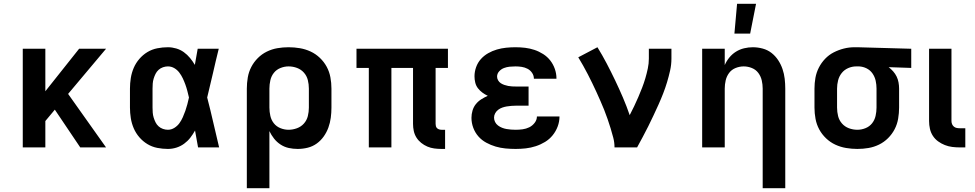

<svg xmlns="http://www.w3.org/2000/svg" viewBox="-20 -777 5140 1012"><path d="M403 0 269 -199 219 -139V0H100V-520H219V-296L397 -520H539L339 -282L539 0Z M865 8Q837 8 809 2.5Q781 -3 757 -17.5Q733 -32 714.5 -53.5Q696 -75 685 -100.5Q674 -126 669.5 -154Q665 -182 665 -210V-310Q665 -338 669.5 -366Q674 -394 685 -419.5Q696 -445 714.5 -466.5Q733 -488 757 -502.5Q781 -517 809 -522.5Q837 -528 865 -528Q887 -528 909 -521.5Q931 -515 949 -502Q967 -489 981.5 -471.5Q996 -454 1007 -435Q1011 -456 1014.5 -477.5Q1018 -499 1022 -520H1133Q1117 -456 1102.5 -391.5Q1088 -327 1072 -263Q1089 -198 1104 -132Q1119 -66 1135 0H1024Q1020 -22 1016 -44.5Q1012 -67 1008 -89Q997 -69 983 -51Q969 -33 950.5 -19.5Q932 -6 910 1Q888 8 865 8ZM865 -93Q883 -93 899 -103Q915 -113 925.5 -127.5Q936 -142 943.5 -159Q951 -176 957 -193Q963 -210 967.5 -227.5Q972 -245 976 -263Q972 -280 967.5 -297.5Q963 -315 957 -331.5Q951 -348 943.5 -364Q936 -380 925 -394.5Q914 -409 898.5 -418Q883 -427 865 -427Q852 -427 839 -422.5Q826 -418 816 -409Q806 -400 800 -388Q794 -376 790 -363Q786 -350 785 -336.5Q784 -323 784 -310V-210Q784 -197 785 -183.5Q786 -170 790 -157Q794 -144 800 -132Q806 -120 816 -111Q826 -102 839 -97.5Q852 -93 865 -93Z M1281 215V-310Q1281 -339 1286 -368.5Q1291 -398 1304.5 -424Q1318 -450 1339 -471Q1360 -492 1386.5 -505Q1413 -518 1442 -523Q1471 -528 1501 -528Q1531 -528 1560.5 -523Q1590 -518 1617 -505.5Q1644 -493 1666 -472Q1688 -451 1702 -425Q1716 -399 1721.5 -369.5Q1727 -340 1727 -310V-210Q1727 -183 1723.5 -156.5Q1720 -130 1711 -105Q1702 -80 1686.5 -58Q1671 -36 1649.5 -20.5Q1628 -5 1602 1.5Q1576 8 1549 8Q1525 8 1502 3Q1479 -2 1459 -15Q1439 -28 1424.5 -46.5Q1410 -65 1400 -86V215ZM1501 -93Q1523 -93 1545 -101Q1567 -109 1582 -126Q1597 -143 1602.5 -165Q1608 -187 1608 -210V-310Q1608 -333 1602.5 -355Q1597 -377 1582 -394Q1567 -411 1545.5 -419Q1524 -427 1501 -427Q1479 -427 1458 -418.5Q1437 -410 1423.5 -393Q1410 -376 1405 -354Q1400 -332 1400 -310V-210Q1400 -188 1405 -166Q1410 -144 1423.5 -127Q1437 -110 1458 -101.5Q1479 -93 1501 -93Z M2307 8Q2288 8 2269 5.5Q2250 3 2232.5 -4.5Q2215 -12 2200 -24Q2185 -36 2175 -52Q2165 -68 2161 -86.5Q2157 -105 2157 -124V-419H2043V0H1924V-419H1859V-520H2341V-419H2276V-124Q2276 -118 2277.5 -112Q2279 -106 2283.5 -101.5Q2288 -97 2294.5 -95Q2301 -93 2307 -93H2326V8Z M2698 8Q2671 8 2644.5 5.5Q2618 3 2592.5 -4.5Q2567 -12 2543 -25Q2519 -38 2501.5 -58Q2484 -78 2474.5 -103.5Q2465 -129 2465 -156Q2465 -175 2470.5 -194Q2476 -213 2488 -228Q2500 -243 2516.5 -253.5Q2533 -264 2551 -272Q2536 -279 2522.5 -289Q2509 -299 2499 -312Q2489 -325 2485 -341.5Q2481 -358 2481 -375Q2481 -399 2489.5 -423Q2498 -447 2514.5 -465.5Q2531 -484 2553 -496.5Q2575 -509 2599 -516Q2623 -523 2648 -525.5Q2673 -528 2697 -528Q2723 -528 2748 -525Q2773 -522 2797 -514Q2821 -506 2843 -492Q2865 -478 2880.5 -458Q2896 -438 2904.5 -413.5Q2913 -389 2913 -364V-362H2794V-363Q2794 -379 2784.5 -393Q2775 -407 2760.5 -414.5Q2746 -422 2730 -424.5Q2714 -427 2697 -427Q2682 -427 2666.5 -425.5Q2651 -424 2636.5 -418.5Q2622 -413 2611 -401Q2600 -389 2600 -373Q2600 -363 2605.5 -353.5Q2611 -344 2619.5 -338.5Q2628 -333 2638 -329.5Q2648 -326 2658.5 -324Q2669 -322 2679.5 -321.5Q2690 -321 2700 -321H2766V-220H2700Q2688 -220 2675.5 -219Q2663 -218 2651 -216Q2639 -214 2627.5 -210Q2616 -206 2606 -198.5Q2596 -191 2590 -180Q2584 -169 2584 -157Q2584 -145 2589.5 -134Q2595 -123 2605 -115.5Q2615 -108 2626.5 -103.5Q2638 -99 2649.5 -97Q2661 -95 2673.5 -94Q2686 -93 2698 -93Q2716 -93 2734.5 -95.5Q2753 -98 2769.5 -106Q2786 -114 2798 -129.5Q2810 -145 2810 -163H2929Q2929 -136 2919.5 -110.5Q2910 -85 2893 -64Q2876 -43 2853 -29Q2830 -15 2804 -6.5Q2778 2 2751.5 5Q2725 8 2698 8Z M3219 0Q3219 -26 3212.5 -51Q3206 -76 3198.5 -100.5Q3191 -125 3182.5 -149.5Q3174 -174 3164.5 -198Q3155 -222 3144.5 -245.5Q3134 -269 3123.5 -292.5Q3113 -316 3101.5 -339Q3090 -362 3078.5 -385Q3067 -408 3054 -430.5Q3041 -453 3028 -475L3129 -528Q3155 -486 3178 -442Q3201 -398 3222.5 -353Q3244 -308 3263.5 -262.5Q3283 -217 3299 -170Q3311 -193 3322.5 -217Q3334 -241 3344.5 -265.5Q3355 -290 3364.5 -314.5Q3374 -339 3381.5 -364.5Q3389 -390 3394.5 -416Q3400 -442 3400 -468V-520H3519V-468Q3519 -436 3512 -405Q3505 -374 3496 -344Q3487 -314 3475.5 -284.5Q3464 -255 3451 -226Q3438 -197 3424.5 -168.5Q3411 -140 3397 -111.5Q3383 -83 3368 -55.5Q3353 -28 3338 0Z M4000 215V-310Q4000 -332 3995 -353.5Q3990 -375 3977 -392.5Q3964 -410 3943 -418.5Q3922 -427 3900 -427Q3878 -427 3857 -418.5Q3836 -410 3823 -392.5Q3810 -375 3805 -353.5Q3800 -332 3800 -310V0H3681V-520H3800V-434Q3809 -455 3824 -473.5Q3839 -492 3859 -504.5Q3879 -517 3902 -522.5Q3925 -528 3948 -528Q3974 -528 4000 -521Q4026 -514 4046.5 -498Q4067 -482 4081.5 -460Q4096 -438 4104.5 -413Q4113 -388 4116 -362Q4119 -336 4119 -310V215ZM3851 -600 3865 -757H3965L3934 -600Z M4499 8Q4469 8 4439.5 3Q4410 -2 4383 -14.5Q4356 -27 4334 -48Q4312 -69 4298 -95Q4284 -121 4278.5 -150.5Q4273 -180 4273 -210V-310Q4273 -339 4278 -367Q4283 -395 4296 -420.5Q4309 -446 4329 -467Q4349 -488 4374.5 -501Q4400 -514 4427.5 -521Q4455 -528 4484 -528H4500L4783 -520V-419L4664 -423Q4677 -413 4688 -400.5Q4699 -388 4706 -373.5Q4713 -359 4716 -342.5Q4719 -326 4719 -310V-210Q4719 -181 4714 -151.5Q4709 -122 4695.5 -96Q4682 -70 4661 -49Q4640 -28 4613.5 -15Q4587 -2 4558 3Q4529 8 4499 8ZM4499 -93Q4521 -93 4542 -101.5Q4563 -110 4576.5 -127Q4590 -144 4595 -166Q4600 -188 4600 -210V-310Q4600 -331 4595.5 -351.5Q4591 -372 4579 -389.5Q4567 -407 4548 -416.5Q4529 -426 4508 -427H4493Q4471 -427 4450.5 -418Q4430 -409 4416.5 -392Q4403 -375 4397.5 -353.5Q4392 -332 4392 -310V-210Q4392 -187 4397.5 -165Q4403 -143 4418 -126Q4433 -109 4454.5 -101Q4476 -93 4499 -93Z M5040 0Q5019 0 4999 -2.5Q4979 -5 4960 -12.5Q4941 -20 4924.5 -32Q4908 -44 4897 -61Q4886 -78 4881.5 -98Q4877 -118 4877 -139V-520H4995V-139Q4995 -130 4998.5 -122Q5002 -114 5008.5 -109Q5015 -104 5023 -102.5Q5031 -101 5040 -101H5068V0Z"/></svg>

Font: Iosevka Aile
Style: Bold
Weight: 700
Designer: Belleve Invis
Foundry: Belleve Invis
Version: Version 28.0.1; ttfautohint (v1.8.4)